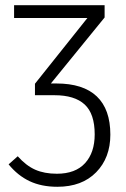

<svg xmlns="http://www.w3.org/2000/svg" viewBox="-20 -705 484 736"><path d="M403 -189Q403 -100 348.5 -44.5Q294 11 200 11Q139 11 93.5 -10.5Q48 -32 13 -75L48 -106Q80 -70 115 -54.5Q150 -39 198 -39Q269 -39 306 -79.5Q343 -120 343 -190Q343 -269 304.5 -304.5Q266 -340 189 -340H114V-384L315 -636H34V-685H381V-638L175 -385H196Q299 -385 351 -335.5Q403 -286 403 -189Z"/></svg>

Font: Fira Sans Condensed Light
Style: Regular
Weight: 300
Width: 3
Designer: bBox Type GmbH & Carrois Corporate GbR & Edenspiekermann AG
Foundry: bBox Type GmbH & Carrois Corporate GbR & Edenspiekermann AG
Version: Version 4.301